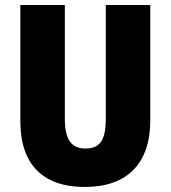

<svg xmlns="http://www.w3.org/2000/svg" viewBox="-20 -734 679 764"><path d="M578 -255V-714H401V-262C401 -175 377 -143 320 -143C266 -143 238 -176 238 -261V-714H61V-251C61 -79 152 10 317 10C488 10 578 -85 578 -255Z"/></svg>

Font: Noto Sans Gurmukhi Condensed Black
Style: Regular
Weight: 900
Width: 3
Designer: Jelle Bosma - Monotype Design Team
Foundry: Monotype Imaging Inc.
Version: Version 2.004